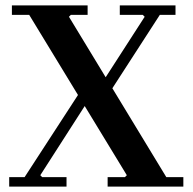

<svg xmlns="http://www.w3.org/2000/svg" viewBox="-20 -690 713 710"><path d="M595 -35H658V0H378V-35H442L449 -42L88 -635H24V-670H304V-635H242L235 -628ZM337 -352 515 -628 508 -635H423V-670H629V-635H571L388 -352ZM328 -352 129 -42 136 -35H226V0H14V-35H71L277 -352Z"/></svg>

Font: Brygada 1918 SemiBold
Style: Regular
Weight: 600
Designer: Mateusz Machalski | Borys Kosmynka | Przemek Hoffer
Foundry: NIEPODLEGLA 2018
Version: Version 3.006